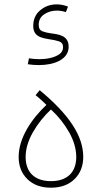

<svg xmlns="http://www.w3.org/2000/svg" viewBox="-20 -849 463 874"><path d="M211.9 5.4C257.3 5.4 293 -7.8 319.3 -33.7C345.7 -59.6 358.9 -93.3 358.9 -134.8C358.9 -230 295.4 -326.7 160.6 -438.5L142.1 -416C159.2 -401.9 175.3 -387.2 191.4 -371.6C124 -308.1 64.9 -221.2 64.9 -134.8C64.9 -93.3 78.1 -59.6 104.5 -33.7C130.9 -7.8 166.5 5.4 211.9 5.4ZM211.9 -24.4C135.3 -24.4 96.7 -67.4 96.7 -134.3C96.7 -170.9 107.9 -208.5 129.9 -247.1C151.9 -285.6 179.2 -319.8 211.9 -350.6C245.6 -319.8 272.9 -285.2 294.9 -246.6C316.4 -208 327.1 -170.4 327.1 -134.3C327.1 -67.4 288.6 -24.4 211.9 -24.4ZM157.2 -552.7C226.6 -552.7 292.5 -578.1 292.5 -636.2C292.5 -686.5 250 -692.4 211.4 -697.3C197.3 -699.2 184.6 -702.1 173.3 -706.5C162.1 -710.9 156.2 -720.2 156.2 -735.4C156.2 -756.8 164.6 -772.9 181.6 -784.2C198.7 -795.4 217.8 -800.8 239.3 -800.8C252.4 -800.8 266.1 -798.3 279.8 -793.9L289.6 -818.8C272.5 -825.7 255.4 -829.1 238.3 -829.1C209.5 -829.1 184.6 -820.3 163.6 -802.7C142.1 -785.2 131.3 -761.2 131.3 -730.5C131.3 -682.1 169.9 -676.3 203.6 -670.4C220.7 -668 235.4 -665 248 -661.1C260.7 -656.7 267.1 -647.9 267.1 -634.8C267.1 -620.6 261.2 -609.9 250 -602.1C227.1 -585.9 190.9 -579.6 159.2 -579.6C143.1 -579.6 126 -581.1 111.8 -583.5L106.4 -556.6C122.6 -554.2 139.6 -552.7 157.2 -552.7Z"/></svg>

Font: Estedad Thin
Style: Regular
Weight: 100
Designer: Amin Abedi
Version: Version 7.3